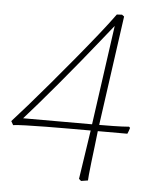

<svg xmlns="http://www.w3.org/2000/svg" viewBox="-48 -555 575 699"><g transform="rotate(5 240.0 -206.0)"><path d="M274 102 266 95 293 -84Q257 -84 214 -84Q171 -84 129.5 -83.5Q88 -83 56 -82Q24 -81 10 -79L2 -93Q24 -117 58.5 -156.5Q93 -196 134 -244.5Q175 -293 216 -342.5Q257 -392 292.5 -436.5Q328 -481 351 -513L370 -514L378 -508L322 -107Q341 -107 374 -107.5Q407 -108 431 -110L435 -106Q434 -102 431.5 -95Q429 -88 427 -84H319Q316 -58 312.5 -27.5Q309 3 305.5 30.5Q302 58 300.5 77Q299 96 299 98ZM44 -107H296L347 -471Q330 -450 300.5 -413Q271 -376 235 -332Q199 -288 162.5 -244.5Q126 -201 94.5 -164.5Q63 -128 44 -107Z"/></g></svg>

Font: Labrada ExtraLight
Style: Italic
Weight: 200
Italic angle: -7°
Designer: Mercedes Jáuregui
Foundry: Omnibus-Type Team
Version: Version 1.000; ttfautohint (v1.8.4.7-5d5b)